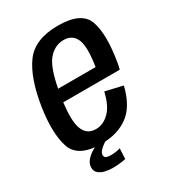

<svg xmlns="http://www.w3.org/2000/svg" viewBox="-178 -701 846 936"><g transform="rotate(-30 245.0 -232.5)"><path d="M192 5Q60.5 5 33.8 -77Q7 -159 28 -297Q51.5 -447.5 107.8 -524Q164 -600.5 294.5 -600.5Q426.5 -600.5 453.8 -524Q481 -447.5 456.5 -300Q453 -279 448.5 -263.5H130.5Q118.5 -165 134 -121.5Q152 -70.5 204 -70.5Q245.5 -70.5 279.8 -104.2Q314 -138 330 -209.5L427.5 -187Q402.5 -83 342.2 -39Q282 5 192 5ZM142 -333.5H353Q369.5 -439 352 -481.5Q333.5 -526 283 -526Q231.5 -526 194.5 -480.5Q162.5 -440.5 142 -333.5ZM181 134.5Q159.5 134.5 138.5 129.8Q117.5 125 103.5 113.2Q89.5 101.5 89.5 81Q89.5 58.5 105.5 40.5Q121.5 22.5 139.5 11.8Q157.5 1 163 0H219.5Q216.5 1.5 203.8 10Q191 18.5 179.5 30.8Q168 43 168 55.5Q168 67.5 177.5 71.8Q187 76 203 76Q218 76 234.2 73.5Q250.5 71 257 68L254 127Q249 128.5 227 131.5Q205 134.5 181 134.5Z"/></g></svg>

Font: Anybody Medium
Style: Italic
Weight: 500
Italic angle: -10°
Designer: Tyler Finck
Foundry: Etcetera Type Company
Version: Version 1.010; ttfautohint (v1.8.3) -l 8 -r 50 -G 200 -x 14 